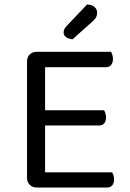

<svg xmlns="http://www.w3.org/2000/svg" viewBox="-20 -840 582 860"><path d="M101 -366H182V-8Q178 -7 167 -3.5Q156 0 145 0Q125 0 113 -12.5Q101 -25 101 -44ZM182 -248 101 -249V-564Q101 -584 113 -596Q125 -608 145 -608Q156 -608 167 -605Q178 -602 182 -600ZM145 -278V-346H446Q449 -342 452 -333Q455 -324 455 -314Q455 -298 447 -288Q439 -278 424 -278ZM145 0V-68H482Q485 -64 488 -55.5Q491 -47 491 -36Q491 -20 483 -10Q475 0 460 0ZM145 -539V-608H477Q480 -604 483 -595Q486 -586 486 -576Q486 -560 478 -549.5Q470 -539 455 -539ZM279 -724 370 -820Q392 -819 403.5 -808.5Q415 -798 415 -784Q415 -770 409.5 -761Q404 -752 390 -740L305 -664Q286 -666 275.5 -674Q265 -682 265 -694Q265 -704 269 -711Q273 -718 279 -724Z"/></svg>

Font: Baloo Paaji 2
Style: Regular
Weight: 400
Designer: Shuchita Grover, Noopur Datye and Ek Type
Foundry: Ek Type
Version: Version 1.700